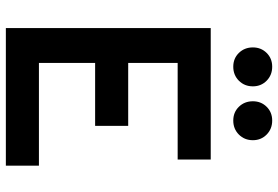

<svg xmlns="http://www.w3.org/2000/svg" viewBox="-167 -783 950 656"><g transform="rotate(90 308.0 -455.0)"><path d="M76 0V-700H525V-587H195V-418H410V-305H195V-113H546V0ZM208 -777Q179.5 -777 160.8 -796.2Q142 -815.5 142 -844Q142 -872 160.8 -891Q179.5 -910 208 -910Q236.5 -910 255.8 -891Q275 -872 275 -844Q275 -815.5 255.8 -796.2Q236.5 -777 208 -777ZM392 -777Q363.5 -777 344.8 -796.2Q326 -815.5 326 -844Q326 -872 344.8 -891Q363.5 -910 392 -910Q420.5 -910 439.8 -891Q459 -872 459 -844Q459 -815.5 439.8 -796.2Q420.5 -777 392 -777Z"/></g></svg>

Font: Overpass Mono
Style: Bold
Weight: 700
Monospace: yes
Designer: Delve Withrington, Dave Bailey
Foundry: Delve Fonts LLC
Version: Version 4.000